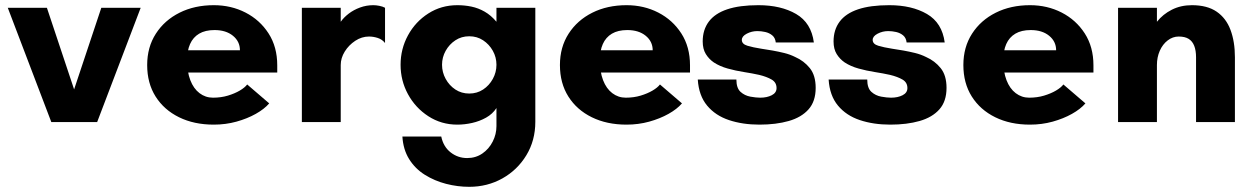

<svg xmlns="http://www.w3.org/2000/svg" viewBox="-20 -471 4836 741"><path d="M178 0 10 -441H161L266 -126L371 -441H523L355 0Z M805 10Q729 10 671 -18.5Q613 -47 580.5 -98.5Q548 -150 548 -220Q548 -289 581.5 -341Q615 -393 673 -422Q731 -451 805 -451Q872 -451 927.5 -422.5Q983 -394 1016.5 -342Q1050 -290 1050 -219V-191H677V-277H906Q906 -311 879 -333Q852 -355 808 -355Q772 -355 748.5 -341Q725 -327 713.5 -301Q702 -275 702 -239Q702 -194 714.5 -161.5Q727 -129 750 -111.5Q773 -94 802 -94Q833 -94 859.5 -102Q886 -110 905.5 -121.5Q925 -133 934 -145L1019 -72Q1000 -50 967 -31.5Q934 -13 892.5 -1.5Q851 10 805 10Z M1145 0V-441H1295V-387Q1307 -404 1326 -418.5Q1345 -433 1369.5 -442Q1394 -451 1421 -451Q1431 -451 1444 -448.5Q1457 -446 1466 -441V-305Q1455 -319 1438 -324.5Q1421 -330 1404 -330Q1376 -330 1351 -313.5Q1326 -297 1310.5 -272Q1295 -247 1295 -220V0Z M1791 250Q1746 250 1701.5 238.5Q1657 227 1619.5 203.5Q1582 180 1559 143Q1536 106 1533 56H1683Q1691 95 1719 117Q1747 139 1783 139Q1816 139 1841.5 121.5Q1867 104 1881.5 75.5Q1896 47 1896 16V-54Q1881 -31 1856 -17Q1831 -3 1802 3.5Q1773 10 1745 10Q1683 10 1633 -22.5Q1583 -55 1554.5 -107.5Q1526 -160 1526 -221Q1526 -282 1554.5 -334.5Q1583 -387 1633 -419Q1683 -451 1745 -451Q1773 -451 1799.5 -445.5Q1826 -440 1850.5 -426Q1875 -412 1896 -387V-441H2046V-1Q2046 71 2011.5 128Q1977 185 1919 217.5Q1861 250 1791 250ZM1791 -110Q1821 -110 1844.5 -125.5Q1868 -141 1882 -166.5Q1896 -192 1896 -221Q1896 -250 1882 -275Q1868 -300 1844.5 -315.5Q1821 -331 1791 -331Q1761 -331 1737.5 -315.5Q1714 -300 1700 -275Q1686 -250 1686 -221Q1686 -192 1700 -166.5Q1714 -141 1737.5 -125.5Q1761 -110 1791 -110Z M2398 10Q2322 10 2264 -18.5Q2206 -47 2173.5 -98.5Q2141 -150 2141 -220Q2141 -289 2174.5 -341Q2208 -393 2266 -422Q2324 -451 2398 -451Q2465 -451 2520.5 -422.5Q2576 -394 2609.5 -342Q2643 -290 2643 -219V-191H2270V-277H2499Q2499 -311 2472 -333Q2445 -355 2401 -355Q2365 -355 2341.5 -341Q2318 -327 2306.5 -301Q2295 -275 2295 -239Q2295 -194 2307.5 -161.5Q2320 -129 2343 -111.5Q2366 -94 2395 -94Q2426 -94 2452.5 -102Q2479 -110 2498.5 -121.5Q2518 -133 2527 -145L2612 -72Q2593 -50 2560 -31.5Q2527 -13 2485.5 -1.5Q2444 10 2398 10Z M2911 10Q2846 10 2793.5 -7.5Q2741 -25 2709 -63.5Q2677 -102 2673 -164H2822Q2822 -131 2838 -116.5Q2854 -102 2876 -98Q2898 -94 2914 -94Q2940 -94 2958.5 -103.5Q2977 -113 2977 -131Q2977 -153 2958 -164Q2939 -175 2910 -182Q2883 -188 2851 -193Q2819 -198 2788.5 -206.5Q2758 -215 2735 -230Q2716 -243 2704 -262.5Q2692 -282 2692 -311Q2692 -356 2715.5 -387.5Q2739 -419 2786.5 -435Q2834 -451 2907 -451Q2994 -451 3052.5 -417Q3111 -383 3121 -307H2974Q2972 -325 2960.5 -334.5Q2949 -344 2933.5 -347.5Q2918 -351 2903 -351Q2881 -351 2862 -341Q2843 -331 2843 -317Q2843 -301 2864.5 -294.5Q2886 -288 2918 -283Q2939 -280 2961.5 -276Q2984 -272 3006.5 -266.5Q3029 -261 3049 -251Q3083 -236 3105.5 -208Q3128 -180 3128 -132Q3128 -80 3100.5 -49Q3073 -18 3024 -4Q2975 10 2911 10Z M3416 10Q3351 10 3298.5 -7.5Q3246 -25 3214 -63.5Q3182 -102 3178 -164H3327Q3327 -131 3343 -116.5Q3359 -102 3381 -98Q3403 -94 3419 -94Q3445 -94 3463.5 -103.5Q3482 -113 3482 -131Q3482 -153 3463 -164Q3444 -175 3415 -182Q3388 -188 3356 -193Q3324 -198 3293.5 -206.5Q3263 -215 3240 -230Q3221 -243 3209 -262.5Q3197 -282 3197 -311Q3197 -356 3220.5 -387.5Q3244 -419 3291.5 -435Q3339 -451 3412 -451Q3499 -451 3557.5 -417Q3616 -383 3626 -307H3479Q3477 -325 3465.5 -334.5Q3454 -344 3438.5 -347.5Q3423 -351 3408 -351Q3386 -351 3367 -341Q3348 -331 3348 -317Q3348 -301 3369.5 -294.5Q3391 -288 3423 -283Q3444 -280 3466.5 -276Q3489 -272 3511.5 -266.5Q3534 -261 3554 -251Q3588 -236 3610.5 -208Q3633 -180 3633 -132Q3633 -80 3605.5 -49Q3578 -18 3529 -4Q3480 10 3416 10Z M3955 10Q3879 10 3821 -18.5Q3763 -47 3730.5 -98.5Q3698 -150 3698 -220Q3698 -289 3731.5 -341Q3765 -393 3823 -422Q3881 -451 3955 -451Q4022 -451 4077.5 -422.5Q4133 -394 4166.5 -342Q4200 -290 4200 -219V-191H3827V-277H4056Q4056 -311 4029 -333Q4002 -355 3958 -355Q3922 -355 3898.5 -341Q3875 -327 3863.5 -301Q3852 -275 3852 -239Q3852 -194 3864.5 -161.5Q3877 -129 3900 -111.5Q3923 -94 3952 -94Q3983 -94 4009.5 -102Q4036 -110 4055.5 -121.5Q4075 -133 4084 -145L4169 -72Q4150 -50 4117 -31.5Q4084 -13 4042.5 -1.5Q4001 10 3955 10Z M4295 0V-441H4445V-387Q4468 -416 4502.5 -433.5Q4537 -451 4580 -451Q4639 -451 4675.5 -426Q4712 -401 4729 -355.5Q4746 -310 4746 -250V0H4596V-250Q4596 -276 4589 -294Q4582 -312 4567.5 -321Q4553 -330 4529 -330Q4506 -330 4486.5 -315Q4467 -300 4456 -275Q4445 -250 4445 -220V0Z"/></svg>

Font: Teachers
Style: Bold
Weight: 700
Designer: Alfredo Marco Pradil, Chank Diesel
Version: Version 1.001